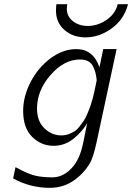

<svg xmlns="http://www.w3.org/2000/svg" viewBox="-20 -715 633 919"><path d="M43 139.2 54.2 85Q115.2 119.1 153.8 127Q188 133.8 228 133.8H231Q269 133.8 301.8 108.9Q348.6 73.7 369.1 4.9Q377.9 -22.9 397 -125Q372.1 -83 330.6 -50Q289.1 -17.1 235.8 -17.1Q177.7 -17.1 134.3 -59.6Q90.8 -102.1 90.8 -184.1Q90.8 -252.9 126 -321.5Q161.1 -390.1 220.9 -435.1Q280.8 -480 345.2 -480Q426.3 -480 456.1 -393.1L474.1 -480H538.1L441.9 -32.2Q427.7 30.8 415 57.1Q388.2 108.9 336.7 146.5Q285.2 184.1 217.8 184.1Q125 184.1 43 139.2ZM157.2 -195.8Q157.2 -134.8 192.6 -100.8Q228 -66.9 273.9 -66.9Q292 -66.9 308.6 -73Q325.2 -79.1 337.6 -87.2Q350.1 -95.2 362.1 -111.1Q374 -127 382.1 -138.9Q390.1 -150.9 399.2 -172.9Q408.2 -194.8 412.6 -207Q417 -219.2 423.6 -243.7Q430.2 -268.1 431.6 -276.1Q433.1 -284.2 438 -307.1Q442.9 -330.1 442.9 -331.1Q439 -375 422.4 -402.6Q405.8 -430.2 362.8 -430.2Q286.6 -430.2 221.9 -356Q157.2 -281.7 157.2 -195.8ZM248 -663.1Q248 -691.9 251 -694.8H301.8Q299.8 -680.7 299.8 -673.8Q299.8 -636.7 328.9 -613.8Q357.9 -590.8 399.9 -590.8Q447.8 -590.8 490 -619.9Q532.2 -648.9 543 -693.8V-694.8H592.8Q573.7 -621.6 514.4 -578.9Q455.1 -536.1 389.2 -536.1Q329.1 -536.1 288.6 -571.5Q248 -606.9 248 -663.1Z"/></svg>

Font: CMU Bright
Style: Oblique
Weight: 500
Italic angle: -12°
Version: Version 0.7.0